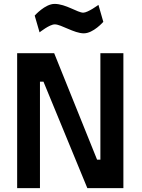

<svg xmlns="http://www.w3.org/2000/svg" viewBox="-20 -965 727 985"><path d="M68 0H185V-546H203L428 0H613V-692H495V-146H478L258 -692H68ZM485 -940C485 -940 431 -900 407 -900C378 -900 317 -945 260 -945C211 -945 158 -885 158 -885L183 -799C183 -799 234 -840 261 -840C294 -840 360 -794 410 -794C459 -794 510 -853 510 -853Z"/></svg>

Font: TitilliumText22L
Style: 800 wt
Weight: 800
Designer: Campivisivi
Foundry: Campivisivi
Version: 1.000